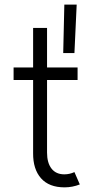

<svg xmlns="http://www.w3.org/2000/svg" viewBox="-20 -808 407 835"><path d="M124 -141.6V-460H39.1V-514.6H124V-686.5H184.6V-514.6H317.4V-460H184.6V-144.5Q184.6 -99.6 204.1 -74.7Q223.6 -49.8 259.8 -49.8Q282.7 -49.8 303.7 -59.6L327.1 -5.9Q294.9 6.8 260.7 6.8Q193.4 6.8 158.4 -32.7Q123.5 -72.3 124 -141.6ZM259.8 -788.1H313.5L303.7 -577.1H254.9Z"/></svg>

Font: Reddit Sans Fudge Light
Style: Regular
Weight: 300
Designer: Stephen Hutchings
Foundry: Reddit
Version: Version 1.013